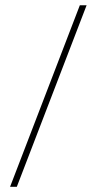

<svg xmlns="http://www.w3.org/2000/svg" viewBox="-20 -654 384 735"><path d="M311.5 -633.8 44.4 61H18.6L285.6 -633.8Z"/></svg>

Font: Yantramanav Thin
Style: Regular
Weight: 250
Version: Version 1.001;PS 1.0;hotconv 1.0.72;makeotf.lib2.5.5900; ttf